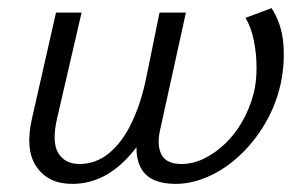

<svg xmlns="http://www.w3.org/2000/svg" viewBox="-20 -445 755 473"><path d="M158 8Q99 8 70 -34Q41 -76 59 -154L118 -414H181L121 -155Q107 -95 123.5 -68Q140 -41 176 -41Q216 -41 248.5 -67.5Q281 -94 304.5 -143Q328 -192 341 -257L373 -414H438L374 -123Q366 -85 378.5 -63Q391 -41 427 -41Q455 -41 482 -54Q509 -67 533.5 -90Q558 -113 576.5 -145Q595 -177 605 -215Q612 -244 612 -278Q612 -312 605.5 -344.5Q599 -377 585 -401L649 -425Q674 -386 678 -338Q682 -290 672 -241Q660 -186 633 -140.5Q606 -95 570 -61.5Q534 -28 493 -10Q452 8 413 8Q353 8 330.5 -25.5Q308 -59 321 -120L338 -206L368 -165Q336 -104 303 -66Q270 -28 234 -10Q198 8 158 8Z"/></svg>

Font: Ysabeau
Style: Italic
Weight: 400
Italic angle: -12°
Designer: Christian Thalmann (Catharsis Fonts)
Version: Version 2.000;gftools[0.9.27.dev2+g8671c4b]